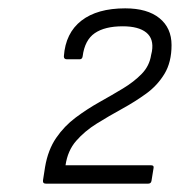

<svg xmlns="http://www.w3.org/2000/svg" viewBox="-20 -796 431 460"><path d="M90 -356Q82 -356 83 -364L88 -396Q95 -437 114.5 -465.5Q134 -494 161.5 -514.5Q189 -535 218.5 -551.5Q248 -568 274.5 -584Q301 -600 319.5 -619Q338 -638 342 -664L344 -673Q349 -703 330.5 -718Q312 -733 274 -733Q231 -733 207 -716.5Q183 -700 178 -661Q177 -654 171 -654H140Q133 -654 133 -661Q137 -717 175 -746.5Q213 -776 280 -776Q333 -776 362 -752.5Q391 -729 391 -688Q391 -647 374 -619Q357 -591 330 -571.5Q303 -552 272 -535Q241 -518 212 -500Q183 -482 162.5 -458.5Q142 -435 137 -400H342Q349 -400 348 -394L343 -363Q342 -356 335 -356Z"/></svg>

Font: Sofia Sans Light
Style: Italic
Weight: 300
Italic angle: -9°
Version: Version 4.100-B